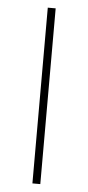

<svg xmlns="http://www.w3.org/2000/svg" viewBox="-52 -744 357 776"><g transform="rotate(5 126.0 -356.5)"><path d="M110 0V-713H142V0Z"/></g></svg>

Font: Heraclito Thin
Style: Regular
Weight: 100
Designer: Kostas Bartsokas (font) & Cristiano Sobral (main changes)
Foundry: Kostas Bartsokas (font) & Cristiano Sobral (main changes)
Version: Version 1.00;July 8, 2020;FontCreator 13.0.0.2655 64-bit